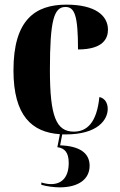

<svg xmlns="http://www.w3.org/2000/svg" viewBox="-20 -569 516 827"><path d="M263 10C402 10 444 -54 444 -100C444 -125 432 -146 408 -151C397 -40 354 -2 298 -2C222 -2 195 -68 195 -267C195 -481 212 -539 262 -539C302 -539 316 -501 316 -356C426 -356 445 -405 445 -441C445 -501 392 -549 266 -549C131 -549 38 -483 38 -266C38 -71 117 1 238 9L227 65C258 69 276 87 276 133C276 190 250 224 200 224C188 224 175 222 158 217V227C181 234 214 238 237 238C318 238 366 203 366 145C366 90 323 60 239 57L248 10C253 10 258 10 263 10Z"/></svg>

Font: Noto Serif Display Condensed ExtraBold
Style: Regular
Weight: 800
Width: 3
Designer: Monotype Design Team
Foundry: Monotype Imaging Inc.
Version: Version 2.009